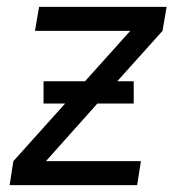

<svg xmlns="http://www.w3.org/2000/svg" viewBox="-20 -540 540 560"><path d="M8 0 19 -70 170 -238H107V-303H228L360 -450H82L94 -520H466L454 -450L322 -303H370V-238H264L114 -70H391L380 0Z"/></svg>

Font: Iosevka SS04 Oblique
Style: Regular
Weight: 400
Italic angle: -9°
Monospace: yes
Designer: Belleve Invis
Foundry: Belleve Invis
Version: Version 19.0.0; ttfautohint (v1.8.4)